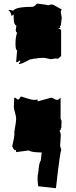

<svg xmlns="http://www.w3.org/2000/svg" viewBox="-20 -877 416 1052"><path d="M306.2 -161.1Q313 -147.5 313 -137.7Q313 -127.9 310.5 -91.3H309.6V-80.1Q308.6 -80.1 308.6 -81.1L315.9 -54.7Q308.6 -44.9 286.6 154.3L189.5 143.6Q186 123 186 101.3Q186 79.6 188.5 74.2V65.9L189.5 71.8Q194.3 8.8 203.1 4.9L208.5 -41.5Q204.6 -42 187 -42.5Q151.4 -43.5 137.7 -52.7L68.4 -43.5Q68.4 -55.2 64.9 -55.2Q61.5 -55.2 60.1 -53.7Q52.7 -61.5 46.9 -75.2Q59.1 -125 59.1 -146.5L58.1 -152.3Q59.1 -160.2 62 -175.8Q68.4 -210.4 68.4 -225.3Q68.4 -240.2 62 -261.5Q55.7 -282.7 55.7 -291.5Q55.7 -300.3 58.1 -341.8H61.5Q65.4 -341.8 69.8 -336.7Q74.2 -331.5 77.9 -331.5Q81.5 -331.5 84.2 -334Q86.9 -336.4 89.8 -341.8Q92.8 -347.2 94.2 -348.6Q151.4 -329.6 166.5 -329.6Q181.6 -329.6 185.1 -332.5L187 -321.8L260.7 -341.8Q265.1 -341.8 275.9 -335.9Q286.6 -330.1 289.1 -330.1H297.9L312 -341.8V-224.6H313Q317.4 -215.8 317.4 -213.6Q317.4 -211.4 315.9 -174.8H313V-165.5ZM258.8 -552.7 223.6 -560.1Q180.7 -560.1 149.9 -551.8Q149.9 -552.7 147.9 -552.7Q146 -552.7 121.8 -539.6Q97.7 -526.4 83 -525.9Q87.9 -537.6 92.3 -543L87.4 -545.9Q79.1 -536.6 70.8 -536.6H68.4L73.7 -601.1Q64.9 -602.5 64.9 -638.7Q64.9 -674.8 74.2 -698.7Q66.4 -698.7 66.4 -713.9Q66.4 -715.8 69.8 -736.3Q56.2 -742.2 55.4 -769.5Q54.7 -796.9 54.7 -798.3L43 -789.1Q43 -797.4 36.9 -809.1Q30.8 -820.8 23.9 -820.8L33.2 -823.2L52.2 -818.4Q60.1 -828.6 81.1 -833.5Q106.9 -839.4 156.7 -839.4Q168 -839.4 182.6 -857.4Q189 -856.4 202.1 -855Q232.9 -851.6 245.6 -848.1Q257.8 -852.5 264.2 -852.5Q270.5 -852.5 291.5 -840.1Q312.5 -827.6 318.4 -825.7Q313 -816.9 313 -811L318.4 -779.3Q318.4 -776.4 313 -734.9Q313 -735.8 310.8 -735.8Q308.6 -735.8 308.6 -732.9Q308.6 -723.6 313 -721.7L308.6 -723.6Q305.2 -721.7 298.3 -721.7L314.9 -713.9V-570.3L298.3 -555.2Q291 -556.6 283.2 -556.6ZM169.9 -555.2H176.3Q178.2 -556.6 179.4 -556.6Q180.7 -556.6 184.1 -554.2ZM316.4 -50.3 315.9 -54.7Z"/></svg>

Font: Butcherman Caps
Style: Regular
Weight: 400
Version: Version 001.003